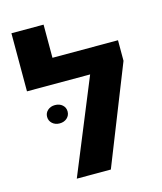

<svg xmlns="http://www.w3.org/2000/svg" viewBox="-112 -833 771 915"><g transform="rotate(-15 273.5 -375.0)"><path d="M31.2 0ZM513.2 -484.9 320.8 0H152.8L342.8 -463.4H31.2V-750H189.9V-586.4H513.2ZM92.3 -320.8Q92.3 -340.3 106.7 -353Q121.1 -365.7 142.6 -365.7Q165 -365.7 179.2 -353Q193.4 -340.3 193.4 -320.8Q193.4 -301.3 179 -288.3Q164.6 -275.4 142.6 -275.4Q121.1 -275.4 106.7 -288.3Q92.3 -301.3 92.3 -320.8Z"/></g></svg>

Font: Heebo ExtraBold
Style: Regular
Weight: 800
Designer: Oded Ezer
Foundry: Meir Sadan
Version: Version 2.001; ttfautohint (v1.5.14-ce02) -l 8 -r 50 -G 200 